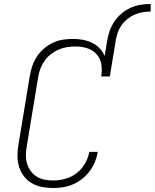

<svg xmlns="http://www.w3.org/2000/svg" viewBox="-20 -939 779 967"><path d="M247 8Q218 8 190.5 2.5Q163 -3 140 -16.5Q117 -30 100.5 -51.5Q84 -73 76 -99Q68 -125 68 -153.5Q68 -182 73 -211L130 -556Q134 -581 142.5 -606Q151 -631 165.5 -653.5Q180 -676 201 -694Q222 -712 246 -723.5Q270 -735 296 -739Q322 -743 347 -743Q372 -743 397 -738.5Q422 -734 443.5 -723.5Q465 -713 481.5 -696Q498 -679 507 -657L520 -735Q524 -760 533 -785Q542 -810 557 -832Q572 -854 593 -871.5Q614 -889 638.5 -900Q663 -911 688.5 -915Q714 -919 739 -919V-881Q719 -881 698.5 -877.5Q678 -874 658.5 -865.5Q639 -857 622 -843.5Q605 -830 592.5 -812.5Q580 -795 573 -775Q566 -755 563 -735L533 -554H490Q495 -584 490.5 -614Q486 -644 467 -665.5Q448 -687 419.5 -696Q391 -705 361 -705Q339 -705 317 -701.5Q295 -698 274.5 -689Q254 -680 235.5 -665.5Q217 -651 204 -632Q191 -613 183 -592Q175 -571 172 -549L115 -204Q111 -182 110.5 -159.5Q110 -137 116 -116.5Q122 -96 134 -79Q146 -62 163.5 -50.5Q181 -39 203 -34.5Q225 -30 247 -30Q267 -30 287.5 -33.5Q308 -37 328 -45Q348 -53 365.5 -66.5Q383 -80 396 -97Q409 -114 417.5 -133.5Q426 -153 430 -174H472Q468 -148 458 -123.5Q448 -99 432 -77.5Q416 -56 394 -38.5Q372 -21 347.5 -10.5Q323 0 297.5 4Q272 8 247 8Z"/></svg>

Font: Iosevka Slab XLtExObl
Style: Regular
Weight: 200
Width: 7
Italic angle: -9°
Monospace: yes
Designer: Belleve Invis
Foundry: Belleve Invis
Version: Version 11.1.1; ttfautohint (v1.8.3)